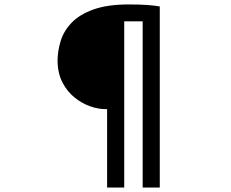

<svg xmlns="http://www.w3.org/2000/svg" viewBox="-20 -788 1040 864"><path d="M453 -297Q422 -297 386 -309.5Q350 -322 316.5 -348.5Q283 -375 261.5 -416Q240 -457 239 -513Q239 -558 253 -603.5Q267 -649 302.5 -686Q338 -723 401 -745.5Q464 -768 559 -768Q610 -768 643.5 -765.5Q677 -763 699 -759V56H622V-692H539V56H462V-297Z"/></svg>

Font: Noto Sans SC Medium
Style: Regular
Weight: 500
Designer: Ryoko NISHIZUKA  (kana, bopomofo & ideographs); Paul D. Hunt (Latin, Greek & Cyrillic); Sandoll Communications , Soo-you
Foundry: Adobe
Version: Version 2.004-H2;hotconv 1.0.118;makeotfexe 2.5.65603